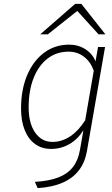

<svg xmlns="http://www.w3.org/2000/svg" viewBox="-20 -752 575 985"><path d="M173 213 159 181Q230 177 278 158.8Q326 140.5 353.5 105.8Q381 71 390 18L408 -84Q379 -37.5 336 -12.8Q293 12 242 12Q194.5 12 160 -13Q125.5 -38 106.8 -84.5Q88 -131 88 -195Q88 -292 119.2 -366Q150.5 -440 206.2 -481.5Q262 -523 335 -523Q381 -523 418 -499.5Q455 -476 470 -437L483 -511H519L426 23Q416 81 384.8 121.8Q353.5 162.5 300.5 185.5Q247.5 208.5 173 213ZM249 -24Q297 -24 339.8 -52.2Q382.5 -80.5 417 -135L461 -389Q444.5 -435.5 410.5 -461.2Q376.5 -487 332 -487Q270 -487 224 -451.5Q178 -416 152.5 -351.8Q127 -287.5 127 -201Q127 -120 160.2 -72Q193.5 -24 249 -24ZM186.5 -576 365.5 -732H397.5L520.5 -576H485.5L376.5 -696L225.5 -576Z"/></svg>

Font: Overpass Thin
Style: Italic
Weight: 250
Italic angle: -10°
Designer: Delve Withrington, Dave Bailey, Thomas Jockin
Foundry: Delve Fonts LLC
Version: Version 4.000